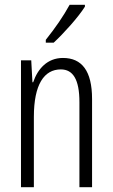

<svg xmlns="http://www.w3.org/2000/svg" viewBox="-20 -836 472 805"><path d="M336 -808V-816H272C245 -767 214 -722 172 -669V-657H205C245 -694 307 -762 336 -808ZM244 -593C178 -593 138 -547 119 -491H116L111 -583H68V-51H122V-346C122 -482 165 -545 235 -545C286 -545 313 -503 313 -408V-51H366V-421C366 -539 323 -593 244 -593Z"/></svg>

Font: Noto Sans Tamil UI ExtraCondensed Light
Style: Regular
Weight: 300
Width: 2
Designer: Jelle Bosma - Monotype Design Team
Foundry: Monotype Imaging Inc.
Version: Version 2.004